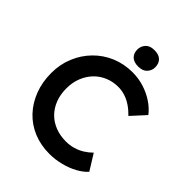

<svg xmlns="http://www.w3.org/2000/svg" viewBox="-250 -1038 1184 1184"><g transform="rotate(45 342.0 -445.5)"><path d="M46 -351Q46 -427 73 -492Q100 -557 148 -606Q196 -655 260 -682Q324 -709 399 -709Q450 -709 498 -694Q546 -679 586 -652.5Q626 -626 653 -591L570 -500Q544 -527 516.5 -545.5Q489 -564 459.5 -573.5Q430 -583 399 -583Q353 -583 312.5 -566Q272 -549 242.5 -518Q213 -487 196 -444.5Q179 -402 179 -350Q179 -297 195.5 -254Q212 -211 242.5 -180Q273 -149 315.5 -132.5Q358 -116 409 -116Q442 -116 473 -125Q504 -134 530.5 -150.5Q557 -167 579 -189L643 -86Q619 -59 579 -37Q539 -15 489.5 -2.5Q440 10 391 10Q315 10 252 -16Q189 -42 143 -90.5Q97 -139 71.5 -205.5Q46 -272 46 -351ZM319 -829Q319 -858 338.5 -879.5Q358 -901 397 -901Q436 -901 455.5 -881.5Q475 -862 475 -829Q475 -801 455.5 -779.5Q436 -758 397 -758Q358 -758 338.5 -777.5Q319 -797 319 -829Z"/></g></svg>

Font: Mach Medium
Style: Regular
Weight: 500
Version: Version 1.002